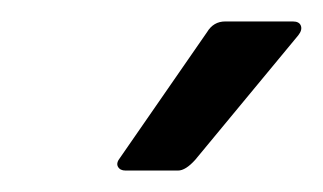

<svg xmlns="http://www.w3.org/2000/svg" viewBox="-20 -715 301 179"><path d="M97 -556Q92 -556 90 -559.5Q88 -563 92 -568L173 -685Q179 -695 190 -695H253Q259 -695 260.5 -691Q262 -687 258 -682L162 -566Q153 -556 146 -556Z"/></svg>

Font: Sofia Sans Hairline
Style: Italic
Weight: 1
Italic angle: -9°
Designer: Botio Nikoltchev, Ani Petrova
Foundry: lettersoup
Version: Version 4.102